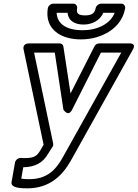

<svg xmlns="http://www.w3.org/2000/svg" viewBox="-20 -790 751 1048"><path d="M107 123C171 122 215 98 242 50L267 11C271 5 271 -3 270 -8L166 -503H279L326 -192C326 -192 352 -148 374 -192L531 -503H642L322 70C284 138 236 188 139 188C122 188 106 187 96 185ZM130 238C252 238 322 166 366 88L705 -519C726 -556 687 -553 687 -553H521C511 -553 500 -547 495 -536L365 -280L326 -536C325 -545 317 -553 306 -553H139C99 -553 109 -519 109 -519L218 0L200 31C182 60 169 73 114 73C109 73 100 72 91 72C80 72 65 82 62 97L43 204C37 237 98 238 130 238ZM289 -720H349C353 -675 390 -656 436 -656C482 -656 525 -677 544 -720H606C582 -659 511 -625 431 -625C342 -625 292 -660 289 -720ZM445 -706C405 -706 396 -718 401 -745C403 -756 395 -770 380 -770H270C259 -770 244 -760 241 -745C237 -720 238 -697 244 -676C264 -611 331 -575 422 -575C452 -575 481 -579 508 -587C579 -608 648 -658 663 -745C665 -756 657 -770 642 -770H531C520 -770 505 -760 502 -745C497 -719 483 -706 445 -706Z"/></svg>

Font: Asimov
Style: WidOuIt
Weight: 500
Designer: Google
Version: Version 2.000980; 2014